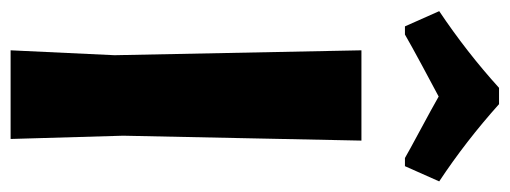

<svg xmlns="http://www.w3.org/2000/svg" viewBox="-314 -626 938 353"><g transform="rotate(90 154.5 -449.0)"><path d="M26 -725 -2 -788Q74 -839 139 -898H169Q237 -837 311 -788L283 -725H268Q256 -732 216 -753.5Q176 -775 155 -787Q136 -777 98 -756.5Q60 -736 41 -725ZM236 -645 227 -207 233 0H70L79 -191L70 -645Z"/></g></svg>

Font: Alegreya Sans ExtraBold
Style: Regular
Weight: 800
Designer: Juan Pablo del Peral
Foundry: Huerta Tipografica
Version: Version 2.007